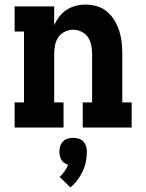

<svg xmlns="http://www.w3.org/2000/svg" viewBox="-20 -558 640 840"><path d="M44 0V-110H85V-420H44V-530H217V-448Q226 -468 239.5 -485.5Q253 -503 271.5 -515Q290 -527 311.5 -532.5Q333 -538 354 -538Q380 -538 405 -530.5Q430 -523 449 -506.5Q468 -490 481.5 -467.5Q495 -445 502.5 -420.5Q510 -396 512.5 -371Q515 -346 515 -320V-110H556V0H342V-110H383V-320Q383 -339 379.5 -358.5Q376 -378 365.5 -394Q355 -410 337 -419Q319 -428 300 -428Q281 -428 263 -419Q245 -410 234.5 -394Q224 -378 220.5 -358.5Q217 -339 217 -320V-110H258V0ZM288 262 241 216Q253 205 262.5 191.5Q272 178 278 163Q269 160 261 154.5Q253 149 248.5 141Q244 133 242 124Q240 115 240 105Q240 93 243.5 81.5Q247 70 255.5 61Q264 52 276 48.5Q288 45 300 45Q312 45 324 48.5Q336 52 344.5 61Q353 70 356.5 81.5Q360 93 360 105Q360 128 355.5 150Q351 172 341.5 192Q332 212 318.5 230Q305 248 288 262Z"/></svg>

Font: Iosevka Curly Slab XBdEx
Style: Regular
Weight: 800
Width: 7
Monospace: yes
Designer: Belleve Invis
Foundry: Belleve Invis
Version: Version 11.0.0; ttfautohint (v1.8.3)